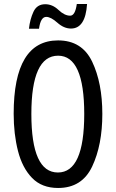

<svg xmlns="http://www.w3.org/2000/svg" viewBox="-20 -925 576 955"><path d="M489 -358Q489 -512 438.5 -618Q388 -724 269 -724Q48 -724 48 -359Q48 -258 69.5 -174Q91 -90 139.5 -40Q188 10 269 10Q388 10 438.5 -97Q489 -204 489 -358ZM136 -358Q136 -648 269 -648Q399 -648 399 -358Q399 -67 268 -67Q136 -67 136 -358ZM413 -905H362Q354 -847 329 -847Q301 -847 271 -875.5Q241 -904 205 -904Q164 -904 146.5 -866.5Q129 -829 124 -782H174Q182 -841 210 -841Q233 -841 265.5 -812Q298 -783 333 -783Q405 -783 413 -905Z"/></svg>

Font: Noto Sans Display Condensed
Style: Regular
Weight: 400
Width: 3
Designer: Monotype Design Team
Foundry: Monotype Imaging Inc.
Version: Version 1.900